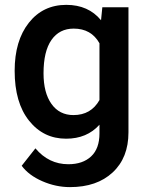

<svg xmlns="http://www.w3.org/2000/svg" viewBox="-20 -558 607 786"><path d="M40 -268.1Q40 -391.1 97.9 -464.6Q155.8 -538.1 251.5 -538.1Q341.8 -538.1 393.6 -475.1L398.9 -528.3H505.9V-16.1Q505.9 87.9 441.2 147.9Q376.5 208 266.6 208Q208.5 208 153.1 183.8Q97.7 159.7 68.8 120.6L125 49.3Q179.7 114.3 259.8 114.3Q318.8 114.3 353 82.3Q387.2 50.3 387.2 -11.7V-47.4Q335.9 9.8 250.5 9.8Q157.7 9.8 98.9 -64Q40 -137.7 40 -268.1ZM158.2 -257.8Q158.2 -178.2 190.7 -132.6Q223.1 -86.9 280.8 -86.9Q352.5 -86.9 387.2 -148.4V-380.9Q353.5 -440.9 281.7 -440.9Q223.1 -440.9 190.7 -394.5Q158.2 -348.1 158.2 -257.8Z"/></svg>

Font: Roboto-o Medium
Style: Regular
Weight: 500
Designer: Google
Version: Version 2.134; 2016; ttfautohint (v1.6)